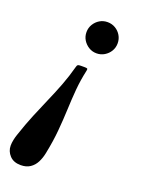

<svg xmlns="http://www.w3.org/2000/svg" viewBox="-177 -598 661 903"><g transform="rotate(20 154.0 -147.0)"><path d="M278.5 -455Q278.5 -476.5 268 -494.2Q257.5 -512 239.8 -522.5Q222 -533 200.5 -533Q179 -533 161.5 -522.5Q144 -512 133.2 -494.2Q122.5 -476.5 122.5 -455Q122.5 -433.5 133.2 -416Q144 -398.5 161.5 -387.8Q179 -377 200.5 -377Q222 -377 239.8 -387.8Q257.5 -398.5 268 -416Q278.5 -433.5 278.5 -455ZM-19.5 112.5Q-23.5 124 -26.8 139.5Q-30 155 -30 168.5Q-30 196.5 -10.2 217.8Q9.5 239 45 239Q73.5 239 92.2 226.2Q111 213.5 121.8 192.5Q132.5 171.5 137.5 147Q151 81.5 156 25Q161 -31.5 163 -82.5Q165 -133.5 169.2 -183.2Q173.5 -233 185 -284.5Q187 -293.5 183.8 -295.2Q180.5 -297 170.5 -297H152Q140.5 -297 137 -294.5Q133.5 -292 131.5 -284Q117.5 -232 100 -186.2Q82.5 -140.5 62.5 -95Q42.5 -49.5 21.8 0.8Q1 51 -19.5 112.5Z"/></g></svg>

Font: Besley SemiBold
Style: Italic
Weight: 600
Italic angle: -13°
Designer: Owen Earl
Foundry: indestructible type*
Version: Version 2.001